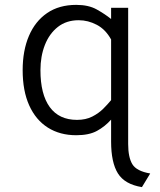

<svg xmlns="http://www.w3.org/2000/svg" viewBox="-20 -543 656 788"><path d="M562.5 225Q492 213.5 464 168.8Q436 124 436 38V-52Q410.5 -23.5 378 -5.8Q345.5 12 293 12Q226 12 176.5 -19.2Q127 -50.5 100 -110.2Q73 -170 73 -255Q73 -335.5 98.8 -395.8Q124.5 -456 173.5 -489.5Q222.5 -523 293 -523Q343.5 -523 377 -504.2Q410.5 -485.5 436 -465V-511H506V48Q506 102.5 523.2 131Q540.5 159.5 596.5 169ZM296 -51Q332 -51 358.5 -64.5Q385 -78 403.8 -96.8Q422.5 -115.5 436 -132V-381Q413 -422.5 377.2 -441.2Q341.5 -460 303 -460Q252.5 -460 217.5 -432.5Q182.5 -405 164.2 -358.5Q146 -312 146 -255Q146 -156 184.2 -103.5Q222.5 -51 296 -51Z"/></svg>

Font: Overpass Mono Light
Style: Regular
Weight: 300
Monospace: yes
Designer: Delve Withrington, Dave Bailey
Foundry: Delve Fonts LLC
Version: Version 4.000